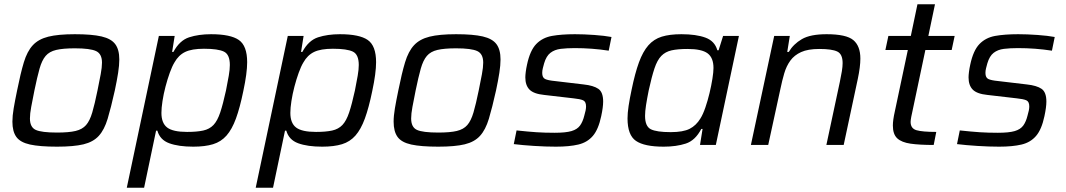

<svg xmlns="http://www.w3.org/2000/svg" viewBox="-20 -678 4985 898"><path d="M247 8Q166 8 120.5 -2Q75 -12 56.5 -37.5Q38 -63 38 -109Q38 -136 44 -171.5Q50 -207 60 -255Q76 -335 91.5 -386.5Q107 -438 133.5 -466.5Q160 -495 206 -506.5Q252 -518 330 -518Q410 -518 455 -507.5Q500 -497 519 -471.5Q538 -446 538 -400Q538 -373 532.5 -337.5Q527 -302 517 -255Q499 -174 483.5 -122.5Q468 -71 442 -42.5Q416 -14 370.5 -3Q325 8 247 8ZM247 -58Q302 -58 333.5 -65.5Q365 -73 382.5 -93Q400 -113 411.5 -152Q423 -191 436 -255Q445 -299 451 -331Q457 -363 457 -385Q457 -426 429.5 -439Q402 -452 330 -452Q275 -452 243 -444.5Q211 -437 193.5 -416.5Q176 -396 165 -357Q154 -318 141 -255Q132 -210 126 -178Q120 -146 120 -124Q120 -83 147 -70.5Q174 -58 247 -58Z M573 200 723 -510H797L785 -435H791Q820 -489 864.5 -503.5Q909 -518 967 -518Q1058 -518 1097 -491Q1136 -464 1136 -387Q1136 -336 1118 -252Q1102 -174 1083.5 -123.5Q1065 -73 1039.5 -44Q1014 -15 976.5 -3.5Q939 8 884 8Q815 8 771.5 -8Q728 -24 716 -67H710L654 200ZM855 -61Q901 -61 930.5 -67.5Q960 -74 978.5 -93.5Q997 -113 1010 -152Q1023 -191 1037 -255Q1045 -295 1050 -324Q1055 -353 1055 -374Q1055 -423 1027.5 -436.5Q1000 -450 934 -450Q877 -450 846 -435Q815 -420 796 -386Q785 -368 774 -337.5Q763 -307 754 -272.5Q745 -238 740 -205.5Q735 -173 735 -150Q735 -102 762 -81.5Q789 -61 855 -61Z M1176 200 1326 -510H1400L1388 -435H1394Q1423 -489 1467.5 -503.5Q1512 -518 1570 -518Q1661 -518 1700 -491Q1739 -464 1739 -387Q1739 -336 1721 -252Q1705 -174 1686.5 -123.5Q1668 -73 1642.5 -44Q1617 -15 1579.5 -3.5Q1542 8 1487 8Q1418 8 1374.5 -8Q1331 -24 1319 -67H1313L1257 200ZM1458 -61Q1504 -61 1533.5 -67.5Q1563 -74 1581.5 -93.5Q1600 -113 1613 -152Q1626 -191 1640 -255Q1648 -295 1653 -324Q1658 -353 1658 -374Q1658 -423 1630.5 -436.5Q1603 -450 1537 -450Q1480 -450 1449 -435Q1418 -420 1399 -386Q1388 -368 1377 -337.5Q1366 -307 1357 -272.5Q1348 -238 1343 -205.5Q1338 -173 1338 -150Q1338 -102 1365 -81.5Q1392 -61 1458 -61Z M2030 8Q1949 8 1903.5 -2Q1858 -12 1839.5 -37.5Q1821 -63 1821 -109Q1821 -136 1827 -171.5Q1833 -207 1843 -255Q1859 -335 1874.5 -386.5Q1890 -438 1916.5 -466.5Q1943 -495 1989 -506.5Q2035 -518 2113 -518Q2193 -518 2238 -507.5Q2283 -497 2302 -471.5Q2321 -446 2321 -400Q2321 -373 2315.5 -337.5Q2310 -302 2300 -255Q2282 -174 2266.5 -122.5Q2251 -71 2225 -42.5Q2199 -14 2153.5 -3Q2108 8 2030 8ZM2030 -58Q2085 -58 2116.5 -65.5Q2148 -73 2165.5 -93Q2183 -113 2194.5 -152Q2206 -191 2219 -255Q2228 -299 2234 -331Q2240 -363 2240 -385Q2240 -426 2212.5 -439Q2185 -452 2113 -452Q2058 -452 2026 -444.5Q1994 -437 1976.5 -416.5Q1959 -396 1948 -357Q1937 -318 1924 -255Q1915 -210 1909 -178Q1903 -146 1903 -124Q1903 -83 1930 -70.5Q1957 -58 2030 -58Z M2580 8Q2533 8 2478 4.5Q2423 1 2383 -4L2396 -68Q2452 -62 2490 -59.5Q2528 -57 2574 -57Q2626 -57 2653 -65Q2680 -73 2693 -91Q2706 -109 2713 -138Q2721 -164 2721 -180Q2721 -203 2707 -209Q2693 -215 2663 -218L2525 -234Q2476 -239 2456.5 -259Q2437 -279 2437 -316Q2437 -326 2439 -342Q2441 -358 2445 -376Q2459 -442 2488 -472Q2517 -502 2561.5 -510Q2606 -518 2669 -518Q2711 -518 2759.5 -514.5Q2808 -511 2840 -505L2827 -441Q2749 -453 2668 -453Q2631 -453 2602.5 -449.5Q2574 -446 2554.5 -431Q2535 -416 2525 -382Q2522 -371 2519 -359.5Q2516 -348 2516 -337Q2516 -315 2529.5 -308.5Q2543 -302 2575 -299L2710 -283Q2756 -278 2778.5 -262.5Q2801 -247 2801 -203Q2801 -177 2792 -135Q2779 -73 2753 -42.5Q2727 -12 2685 -2Q2643 8 2580 8Z M3084 8Q2994 8 2954.5 -19Q2915 -46 2915 -124Q2915 -149 2920 -182.5Q2925 -216 2934 -258Q2950 -336 2968.5 -386.5Q2987 -437 3012.5 -466Q3038 -495 3075 -506.5Q3112 -518 3167 -518Q3236 -518 3279.5 -502Q3323 -486 3335 -443H3341L3362 -510H3436L3328 0H3254L3266 -75H3260Q3232 -21 3187.5 -6.5Q3143 8 3084 8ZM3117 -60Q3175 -60 3205.5 -75.5Q3236 -91 3256 -124Q3268 -143 3279 -175Q3290 -207 3298.5 -242.5Q3307 -278 3312 -309.5Q3317 -341 3317 -360Q3317 -408 3289.5 -428.5Q3262 -449 3196 -449Q3150 -449 3121 -442.5Q3092 -436 3073 -416.5Q3054 -397 3041 -358Q3028 -319 3014 -255Q3006 -215 3001.5 -186Q2997 -157 2997 -136Q2997 -87 3024 -73.5Q3051 -60 3117 -60Z M3492 0 3601 -510H3674L3662 -435H3669Q3691 -472 3730.5 -495Q3770 -518 3846 -518Q3938 -518 3971 -490.5Q4004 -463 4004 -404Q4004 -366 3992 -309L3926 0H3845L3908 -295Q3914 -323 3917.5 -345Q3921 -367 3921 -383Q3921 -425 3896 -437Q3871 -449 3812 -449Q3759 -449 3727 -434.5Q3695 -420 3676.5 -394.5Q3658 -369 3648 -335Q3638 -301 3630 -262L3573 0Z M4347 0Q4281 0 4239 -6Q4197 -12 4176.5 -31Q4156 -50 4156 -91Q4156 -116 4165 -156L4226 -444H4121L4135 -510H4240L4271 -658H4353L4322 -510H4445L4431 -444H4308L4247 -155Q4245 -148 4242 -131.5Q4239 -115 4239 -108Q4239 -77 4266.5 -69Q4294 -61 4359 -61Z M4653 8Q4606 8 4551 4.5Q4496 1 4456 -4L4469 -68Q4525 -62 4563 -59.5Q4601 -57 4647 -57Q4699 -57 4726 -65Q4753 -73 4766 -91Q4779 -109 4786 -138Q4794 -164 4794 -180Q4794 -203 4780 -209Q4766 -215 4736 -218L4598 -234Q4549 -239 4529.5 -259Q4510 -279 4510 -316Q4510 -326 4512 -342Q4514 -358 4518 -376Q4532 -442 4561 -472Q4590 -502 4634.5 -510Q4679 -518 4742 -518Q4784 -518 4832.5 -514.5Q4881 -511 4913 -505L4900 -441Q4822 -453 4741 -453Q4704 -453 4675.5 -449.5Q4647 -446 4627.5 -431Q4608 -416 4598 -382Q4595 -371 4592 -359.5Q4589 -348 4589 -337Q4589 -315 4602.5 -308.5Q4616 -302 4648 -299L4783 -283Q4829 -278 4851.5 -262.5Q4874 -247 4874 -203Q4874 -177 4865 -135Q4852 -73 4826 -42.5Q4800 -12 4758 -2Q4716 8 4653 8Z"/></svg>

Font: Saira
Style: Italic
Weight: 400
Italic angle: -12°
Designer: Hector Gatti with collaboration of the Omnibus-Type team
Foundry: Omnibus-Type
Version: Version 1.100; ttfautohint (v1.8.3)